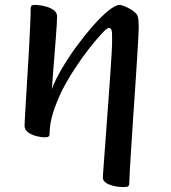

<svg xmlns="http://www.w3.org/2000/svg" viewBox="-20 -544 694 779"><path d="M481.1 215Q467.4 215 452.8 212.7Q438.2 210.5 425.2 205.6Q412.2 200.7 404.5 193.1Q396.8 185.5 397.2 174.8Q397.5 166.8 399.8 137.2Q402.2 107.5 405.3 62.9Q408.5 18.4 412.4 -34Q416.3 -86.4 420.2 -139.9Q424.1 -193.5 427.5 -242Q430.8 -290.4 432.9 -326.5Q434.9 -362.6 434.9 -379.7Q435.6 -413.5 432.4 -422.1Q429.2 -430.8 421.1 -430.8Q414.5 -430.8 393 -407.9Q371.5 -385.1 342.3 -347.9Q313.1 -310.8 283.8 -265.9Q254.4 -221.1 232.4 -178Q208.7 -129.5 194.9 -85.3Q181.2 -41 181.2 -0.9Q181.2 6.2 177.5 9.6Q173.7 13 164.1 13Q145.5 13 125.7 7.7Q105.8 2.4 92.7 -8Q79.6 -18.3 79.6 -33.8Q79.6 -41.9 81.5 -73.3Q83.3 -104.7 86 -150.5Q88.7 -196.3 92 -249Q95.4 -301.7 98.1 -352.5Q100.8 -403.2 102.6 -444.8Q104.5 -486.4 104.5 -510.1Q104.5 -517.2 107.6 -520.6Q110.8 -524 120.2 -524Q140.4 -524 161.5 -518.8Q182.6 -513.7 197.1 -503.4Q211.6 -493 211.6 -477.2Q211.6 -468.7 210.4 -445.3Q209.2 -422 206.6 -391.2Q204.1 -360.4 201.6 -326.5Q199 -292.7 196.5 -262.4Q194 -232.1 192.5 -210.6Q191 -189.1 190.3 -182.4Q203.4 -218.3 229.9 -263.6Q256.4 -309 289.6 -354.6Q322.9 -400.1 356.7 -438.6Q390.6 -477 419.5 -500.5Q448.5 -524 465.9 -524Q470.8 -524 482 -519.9Q493.2 -515.8 505.7 -508.9Q518.2 -502.1 527.5 -493.6Q536.9 -485.2 539.3 -475.9Q542.9 -463.5 542.9 -432.9Q542.9 -420.5 540.8 -383.4Q538.6 -346.3 535.4 -293.6Q532.2 -241 528 -179.8Q523.7 -118.6 519.7 -57.8Q515.7 3.1 512.3 56.6Q508.9 110.1 506.7 148.2Q504.5 186.3 504.5 199.7Q504.5 208.3 500.3 211.6Q496.1 215 481.1 215Z"/></svg>

Font: Briem Hand Thin
Style: Regular
Weight: 100
Designer: Gunnlaugur SE Briem, Eben Sorkin
Foundry: Sorkin Type Co.
Version: Version 1.003